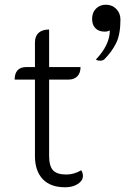

<svg xmlns="http://www.w3.org/2000/svg" viewBox="-20 -784 534 813"><path d="M128 -123V-447H42Q42 -473 54.5 -486.5Q67 -500 91 -500H128V-604Q128 -631 143.5 -645Q159 -659 188 -659V-500H321Q321 -475 307.5 -461Q294 -447 270 -447H188V-124Q188 -81 204.5 -63Q221 -45 261 -45Q293 -45 324 -63Q331 -53 331 -38Q331 -19 309.5 -5Q288 9 256 9Q193 9 160.5 -26Q128 -61 128 -123ZM445 -655Q444 -654 437 -652Q430 -650 424 -650Q398 -650 384 -664.5Q370 -679 370 -704Q370 -731 386.5 -747.5Q403 -764 428 -764Q455 -764 472.5 -746Q490 -728 490 -701Q490 -639 472 -602Q454 -565 421 -532Q414 -527 404 -527Q393 -527 386 -532Q445 -594 445 -655Z"/></svg>

Font: K2D ExtraLight
Style: Regular
Weight: 275
Designer: Katatrad Aksorn Co.,Ltd.
Foundry: Cadson Demak Co.,Ltd.
Version: Version 1.000; ttfautohint (v1.6)